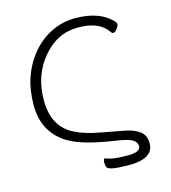

<svg xmlns="http://www.w3.org/2000/svg" viewBox="-125 -809 953 1069"><g transform="rotate(-15 351.5 -274.0)"><path d="M485 160Q418 159 390 153Q364 147 361 138Q356 129 356 111Q356 100 359 93Q361 89 363 88Q375 92 387 96Q400 100 426 103Q452 106 499 106Q567 105 567 72Q567 49 543 34Q520 20 454 10Q295 -13 215 -50Q135 -87 95 -154Q59 -214 59 -302Q60 -390 83 -456Q109 -531 157 -588Q205 -645 269 -676.5Q333 -708 408 -708Q554 -708 624 -625Q626 -622 626 -613.5Q626 -605 614 -589Q603 -574 594 -574Q585 -574 580 -581Q533 -654 410 -654Q287 -654 204 -553Q119 -453 121 -305Q123 -156 236 -101Q290 -73 378 -57Q465 -40 515 -31Q564 -22 597 2Q628 25 628 72Q628 160 485 160Z"/></g></svg>

Font: LXGW WenKai TC Light
Style: Regular
Weight: 300
Designer: LXGW / Fontworks Inc.
Foundry: LXGW / Fontworks Inc.
Version: Version 1.330